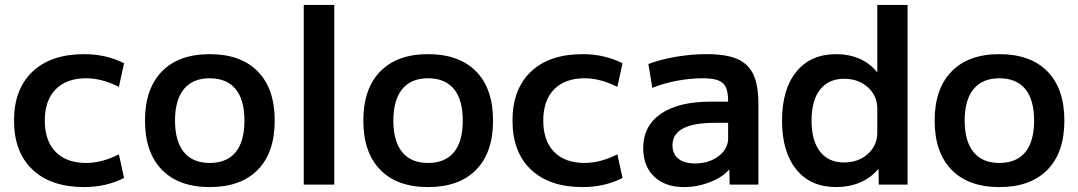

<svg xmlns="http://www.w3.org/2000/svg" viewBox="-20 -750 4381 780"><path d="M37 -260Q37 -388 112 -459Q187 -530 322 -530Q411 -530 484 -493L463 -397Q394 -432 330 -432Q250 -432 206 -387Q162 -342 162 -260Q162 -178 206 -133Q250 -88 330 -88Q394 -88 463 -123L484 -27Q411 10 322 10Q187 10 112 -61Q37 -132 37 -260Z M569 -260Q569 -389 637.5 -459.5Q706 -530 832 -530Q958 -530 1027 -460Q1096 -390 1096 -260Q1096 -130 1027 -60Q958 10 832 10Q706 10 637.5 -60.5Q569 -131 569 -260ZM832 -88Q901 -88 937 -131.5Q973 -175 973 -260Q973 -345 937 -388.5Q901 -432 832 -432Q763 -432 727 -388Q691 -344 691 -260Q691 -176 727 -132Q763 -88 832 -88Z M1214 -730H1338V0H1214Z M1456 -260Q1456 -389 1524.5 -459.5Q1593 -530 1719 -530Q1845 -530 1914 -460Q1983 -390 1983 -260Q1983 -130 1914 -60Q1845 10 1719 10Q1593 10 1524.5 -60.5Q1456 -131 1456 -260ZM1719 -88Q1788 -88 1824 -131.5Q1860 -175 1860 -260Q1860 -345 1824 -388.5Q1788 -432 1719 -432Q1650 -432 1614 -388Q1578 -344 1578 -260Q1578 -176 1614 -132Q1650 -88 1719 -88Z M2062 -260Q2062 -388 2137 -459Q2212 -530 2347 -530Q2436 -530 2509 -493L2488 -397Q2419 -432 2355 -432Q2275 -432 2231 -387Q2187 -342 2187 -260Q2187 -178 2231 -133Q2275 -88 2355 -88Q2419 -88 2488 -123L2509 -27Q2436 10 2347 10Q2212 10 2137 -61Q2062 -132 2062 -260Z M2593 -148Q2593 -238 2664.5 -287.5Q2736 -337 2867 -337H2938Q2938 -375 2929 -395Q2920 -415 2898 -423.5Q2876 -432 2835 -432Q2784 -432 2730.5 -422Q2677 -412 2630 -393L2614 -490Q2665 -509 2727 -519.5Q2789 -530 2851 -530Q2930 -530 2975 -510.5Q3020 -491 3040.5 -447.5Q3061 -404 3061 -328V0H2944L2943 -60H2941Q2914 -29 2863 -9.5Q2812 10 2759 10Q2682 10 2637.5 -32.5Q2593 -75 2593 -148ZM2803 -86Q2860 -86 2899 -115.5Q2938 -145 2938 -188V-251H2884Q2712 -251 2712 -160Q2712 -125 2735.5 -105.5Q2759 -86 2803 -86Z M3157 -260Q3157 -387 3215 -458.5Q3273 -530 3377 -530Q3429 -530 3471.5 -511.5Q3514 -493 3542 -458H3544V-730H3667V0H3550L3549 -62H3547Q3517 -27 3473.5 -8.5Q3430 10 3377 10Q3273 10 3215 -61.5Q3157 -133 3157 -260ZM3409 -90Q3467 -90 3505.5 -124.5Q3544 -159 3544 -212V-308Q3544 -361 3505.5 -395.5Q3467 -430 3409 -430Q3346 -430 3311.5 -386Q3277 -342 3277 -260Q3277 -178 3311.5 -134Q3346 -90 3409 -90Z M3777 -260Q3777 -389 3845.5 -459.5Q3914 -530 4040 -530Q4166 -530 4235 -460Q4304 -390 4304 -260Q4304 -130 4235 -60Q4166 10 4040 10Q3914 10 3845.5 -60.5Q3777 -131 3777 -260ZM4040 -88Q4109 -88 4145 -131.5Q4181 -175 4181 -260Q4181 -345 4145 -388.5Q4109 -432 4040 -432Q3971 -432 3935 -388Q3899 -344 3899 -260Q3899 -176 3935 -132Q3971 -88 4040 -88Z"/></svg>

Font: Enso SemiBold
Style: Regular
Weight: 600
Designer: Coji Morishita
Foundry: UNDERFOREST DESIGN
Version: Version 1.000